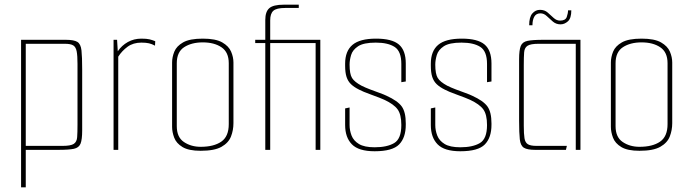

<svg xmlns="http://www.w3.org/2000/svg" viewBox="-20 -640 2951 820"><path d="M70 -470H261Q296 -470 310.5 -461Q325 -452 328 -424.5Q331 -397 331 -343V-83Q331 -44 324 -26.5Q317 -9 295.5 -4.5Q274 0 229 0H90V160H70ZM90 -453V-17H248Q282 -17 295 -25.5Q308 -34 309.5 -54Q311 -74 311 -108V-367Q311 -402 307.5 -420.5Q304 -439 293 -446Q282 -453 257 -453Z M465 0V-470H480L483 -421Q500 -446 526 -460.5Q552 -475 584 -475Q606 -475 618.5 -472Q631 -469 643 -464L642 -445Q629 -452 616.5 -455Q604 -458 584 -458Q549 -458 525 -440.5Q501 -423 485 -398V0Z M837 4Q786 4 759.5 -12Q733 -28 724 -52Q715 -76 715 -98V-373Q715 -396 724.5 -419.5Q734 -443 762 -459Q790 -475 846 -475Q901 -475 929 -459Q957 -443 967 -419.5Q977 -396 977 -373V-114Q977 -84 966.5 -57Q956 -30 926 -13Q896 4 837 4ZM837 -13Q893 -13 925 -35Q957 -57 957 -110V-370Q957 -417 926 -438Q895 -459 846 -459Q798 -459 766.5 -438.5Q735 -418 735 -370V-101Q735 -54 765.5 -33.5Q796 -13 837 -13Z M1113 -456H1070V-470H1113V-555Q1113 -590 1130 -605Q1147 -620 1192 -620H1256V-606H1198Q1161 -606 1147.5 -594Q1134 -582 1134 -553V-470H1338L1335 -456H1134V0H1113ZM1328 -470H1348V0H1328Z M1580 6Q1512 6 1483 -23.5Q1454 -53 1454 -106V-177L1473 -181V-106Q1473 -83 1481.5 -61Q1490 -39 1513 -25Q1536 -11 1580 -11Q1633 -11 1663.5 -29Q1694 -47 1694 -106Q1694 -151 1678 -173Q1662 -195 1621 -214Q1615 -217 1599.5 -223Q1584 -229 1566 -235.5Q1548 -242 1533.5 -248Q1519 -254 1514 -257Q1492 -268 1479 -280.5Q1466 -293 1460 -311.5Q1454 -330 1454 -359V-368Q1454 -422 1485.5 -448.5Q1517 -475 1586 -475Q1654 -475 1683.5 -450Q1713 -425 1713 -369V-292L1694 -289V-367Q1694 -421 1665.5 -439.5Q1637 -458 1585 -458Q1533 -458 1509.5 -442.5Q1486 -427 1479.5 -405Q1473 -383 1473 -364Q1473 -324 1483.5 -307Q1494 -290 1524 -274Q1540 -266 1561 -258Q1582 -250 1601.5 -243Q1621 -236 1631 -231Q1679 -209 1696 -185Q1713 -161 1713 -113V-107Q1713 -52 1684.5 -23Q1656 6 1580 6Z M1946 6Q1878 6 1849 -23.5Q1820 -53 1820 -106V-177L1839 -181V-106Q1839 -83 1847.5 -61Q1856 -39 1879 -25Q1902 -11 1946 -11Q1999 -11 2029.5 -29Q2060 -47 2060 -106Q2060 -151 2044 -173Q2028 -195 1987 -214Q1981 -217 1965.5 -223Q1950 -229 1932 -235.5Q1914 -242 1899.5 -248Q1885 -254 1880 -257Q1858 -268 1845 -280.5Q1832 -293 1826 -311.5Q1820 -330 1820 -359V-368Q1820 -422 1851.5 -448.5Q1883 -475 1952 -475Q2020 -475 2049.5 -450Q2079 -425 2079 -369V-292L2060 -289V-367Q2060 -421 2031.5 -439.5Q2003 -458 1951 -458Q1899 -458 1875.5 -442.5Q1852 -427 1845.5 -405Q1839 -383 1839 -364Q1839 -324 1849.5 -307Q1860 -290 1890 -274Q1906 -266 1927 -258Q1948 -250 1967.5 -243Q1987 -236 1997 -231Q2045 -209 2062 -185Q2079 -161 2079 -113V-107Q2079 -52 2050.5 -23Q2022 6 1946 6Z M2266 0Q2232 0 2217.5 -9Q2203 -18 2200 -45Q2197 -72 2197 -125V-387Q2197 -426 2204 -443.5Q2211 -461 2233 -465.5Q2255 -470 2300 -470H2459V0H2439V-453H2280Q2246 -453 2233 -444.5Q2220 -436 2218.5 -416.5Q2217 -397 2217 -362V-103Q2217 -68 2220 -49.5Q2223 -31 2234.5 -24Q2246 -17 2271 -17H2401L2397 0ZM2240 -532Q2240 -567 2253.5 -582.5Q2267 -598 2286 -598Q2306 -598 2319 -586.5Q2332 -575 2344.5 -563.5Q2357 -552 2372 -552Q2395 -552 2400.5 -567.5Q2406 -583 2406 -596H2420Q2420 -562 2405.5 -549Q2391 -536 2374 -536Q2355 -536 2341 -548Q2327 -560 2315 -571.5Q2303 -583 2288 -583Q2270 -583 2262 -569Q2254 -555 2254 -532Z M2711 4Q2660 4 2633.5 -12Q2607 -28 2598 -52Q2589 -76 2589 -98V-373Q2589 -396 2598.5 -419.5Q2608 -443 2636 -459Q2664 -475 2720 -475Q2775 -475 2803 -459Q2831 -443 2841 -419.5Q2851 -396 2851 -373V-114Q2851 -84 2840.5 -57Q2830 -30 2800 -13Q2770 4 2711 4ZM2711 -13Q2767 -13 2799 -35Q2831 -57 2831 -110V-370Q2831 -417 2800 -438Q2769 -459 2720 -459Q2672 -459 2640.5 -438.5Q2609 -418 2609 -370V-101Q2609 -54 2639.5 -33.5Q2670 -13 2711 -13Z"/></svg>

Font: Smooch Sans Thin Thin
Style: Regular
Weight: 250
Version: Version 1.010